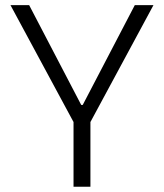

<svg xmlns="http://www.w3.org/2000/svg" viewBox="-20 -713 626 733"><path d="M260.7 0V-247.1L20 -693.4H91.3L290 -312.5H295.9L494.6 -693.4H565.9L325.2 -247.1V0Z"/></svg>

Font: CaskaydiaMono NF Light
Style: Regular
Weight: 300
Designer: Aaron Bell
Foundry: Saja Typeworks
Version: Version 2111.001; ttfautohint (v1.8.4);Nerd Fonts 3.1.1